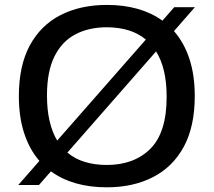

<svg xmlns="http://www.w3.org/2000/svg" viewBox="-20 -770 889 799"><path d="M142 0H56L144 -100.5Q103 -147.5 80.8 -215Q58.5 -282.5 58.5 -370Q58.5 -497 104.2 -581.2Q150 -665.5 232.5 -707.5Q315 -749.5 424.5 -749.5Q565 -749.5 656 -684L705 -740H791L704 -640.5Q745.5 -593.5 768 -525.8Q790.5 -458 790.5 -370Q790.5 -243.5 744.8 -159.2Q699 -75 616.5 -32.8Q534 9.5 424.5 9.5Q283 9.5 192 -57ZM175.5 -373Q175.5 -312.5 186.5 -265.8Q197.5 -219 218 -185L587 -605.5Q555.5 -631.5 514.5 -644Q473.5 -656.5 424.5 -656.5Q349.5 -656.5 293.5 -627Q237.5 -597.5 206.5 -535Q175.5 -472.5 175.5 -373ZM424.5 -83.5Q538 -83.5 605.8 -151Q673.5 -218.5 673.5 -367Q673.5 -428 662.2 -475Q651 -522 629.5 -556L260.5 -135Q292 -108.5 333.5 -96Q375 -83.5 424.5 -83.5Z"/></svg>

Font: Encode Sans Expanded Expanded Medium
Style: Regular
Weight: 500
Width: 7
Designer: Multiple Designers
Foundry: Impallari Type
Version: Version 3.000; ttfautohint (v1.8.3) -l 8 -r 50 -G 200 -x 14 